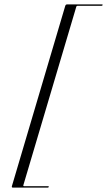

<svg xmlns="http://www.w3.org/2000/svg" viewBox="-20 -744 488 876"><path d="M328 -713 86.5 101Q85.5 105.5 90 105.5H200Q203 105.5 202.5 108.5Q201.5 112 198 112H39Q32 112 34.5 104.5L277.5 -716.5Q279.5 -724 286.5 -724H445.5Q449.5 -724 448 -720.5Q447 -717.5 443 -717.5H333Q329 -717.5 328 -713Z"/></svg>

Font: Fraunces 144pt S000 Light
Style: Italic
Weight: 300
Italic angle: -16°
Version: Version 1.000; ttfautohint (v1.8.3)